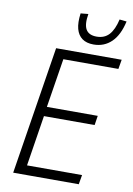

<svg xmlns="http://www.w3.org/2000/svg" viewBox="-99 -980 720 1041"><g transform="rotate(10 261.0 -459.0)"><path d="M49 0 161 -705H522L513 -653H210L167 -383H447L439 -331H160L116 -52H419L410 0ZM357 -760Q318 -760 294 -777.5Q270 -795 261 -828.5Q252 -862 259 -914L301 -918Q291 -860 307 -832.5Q323 -805 366 -805Q409 -805 434.5 -833Q460 -861 473 -918L512 -914Q495 -837 455 -798.5Q415 -760 357 -760Z"/></g></svg>

Font: Nunito Sans 10pt Condensed Light
Style: Italic
Weight: 300
Width: 3
Italic angle: -9°
Designer: Vernon Adams
Foundry: Vernon Adams
Version: Version 3.101;gftools[0.9.27]